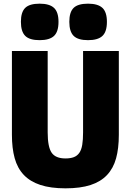

<svg xmlns="http://www.w3.org/2000/svg" viewBox="-20 -1017 713 1047"><path d="M196 -798Q141 -798 117.5 -821.5Q94 -845 94 -898Q94 -951 117.5 -974Q141 -997 196 -997Q250 -997 274.5 -974Q299 -951 299 -898Q299 -844 274.5 -821Q250 -798 196 -798ZM460 -798Q405 -798 381.5 -821.5Q358 -845 358 -898Q358 -951 381.5 -974Q405 -997 460 -997Q514 -997 538.5 -974Q563 -951 563 -898Q563 -844 538.5 -821Q514 -798 460 -798ZM337 10Q256 10 200 -8.5Q144 -27 109.5 -63.5Q75 -100 60 -154.5Q45 -209 45 -282V-739H240V-295Q240 -216 261.5 -184.5Q283 -153 337 -153Q364 -153 382.5 -160Q401 -167 412.5 -183.5Q424 -200 428.5 -227.5Q433 -255 433 -295V-739H628V-282Q628 -208 613 -153.5Q598 -99 563.5 -62.5Q529 -26 473.5 -8Q418 10 337 10Z"/></svg>

Font: Encode Sans Compressed
Style: Black
Weight: 900
Designer: Pablo Impallari, Andres Torresi
Foundry: Pablo Impallari, Andres Torresi
Version: Version 1.000; ttfautohint (v1.00) -l 8 -r 50 -G 200 -x 14 -